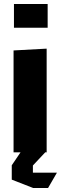

<svg xmlns="http://www.w3.org/2000/svg" viewBox="-20 -764 305 963"><path d="M48 0V-511L213 -520H214V0H206V1L145 66V102H265V103L221 179H145V178H144L39 137V65L83 0ZM50 -625V-744H219V-625Z"/></svg>

Font: Foldit Thin
Style: Bold
Weight: 700
Version: Version 1.003